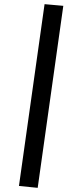

<svg xmlns="http://www.w3.org/2000/svg" viewBox="-20 -780 377 922"><path d="M71 113 194 -760 284 -752 161 122Z"/></svg>

Font: Andada Pro ExtraBold
Style: Italic
Weight: 800
Italic angle: -6.99998°
Designer: Carolina Giovagnoli
Foundry: Huerta Tipografica
Version: Version 3.005; ttfautohint (v1.8.4)